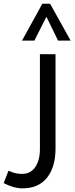

<svg xmlns="http://www.w3.org/2000/svg" viewBox="-60 -778 405 1038"><path d="M62 240.2Q14.2 240.2 -40 211.9L-14.2 145Q10.3 155.8 25.9 158.9Q41.5 162.1 60.1 162.1Q105 162.1 130.4 125.5Q155.8 88.9 155.8 28.8V-484.9H240.2V23.9Q240.2 125 194.3 182.6Q148.4 240.2 62 240.2ZM59.1 -558.6 168.9 -757.8H210.9L321.8 -558.6H253.9L190.9 -687.5L126 -558.6Z"/></svg>

Font: Noto Kufi Arabic
Style: Regular
Weight: 400
Designer: Monotype Design team
Foundry: Monotype Imaging Inc.
Version: Version 1.02